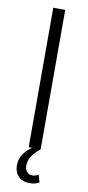

<svg xmlns="http://www.w3.org/2000/svg" viewBox="-97 -737 434 949"><g transform="rotate(10 120.0 -263.0)"><path d="M48 97Q48 68 64.5 42.5Q81 17 107 0H90V-700H150V0Q122 23 108 44.5Q94 66 94 92Q94 110 104 122Q114 134 132 134Q147 134 162 125L173 162Q154 174 123 174Q89 174 68.5 153Q48 132 48 97Z"/></g></svg>

Font: Haskoy Light
Style: Regular
Weight: 300
Designer: Ertekin Erdin
Foundry: Ertekin Erdin
Version: Version 2.000; ttfautohint (v1.8.4.7-5d5b)